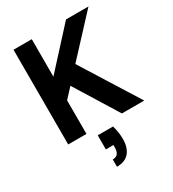

<svg xmlns="http://www.w3.org/2000/svg" viewBox="-229 -824 1108 1229"><g transform="rotate(-30 325.5 -210.0)"><path d="M68 0V-700H203V-423L456 -700H622L365 -423L630 0H465L268 -318L203 -248V0ZM267 280V226Q293 226 305 210.5Q317 195 317 163V148H261V44H374Q382 71 385.5 96Q389 121 389 144Q389 208 358.5 244Q328 280 267 280Z"/></g></svg>

Font: DM Sans 20pt
Style: Bold
Weight: 700
Version: Version 4.004;gftools[0.9.30]